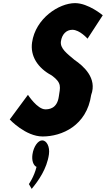

<svg xmlns="http://www.w3.org/2000/svg" viewBox="-20 -860 679 1231"><path d="M250.6 40C223.6 40 195.3 80 188.1 130C182.3 170 194.2 201 214.2 210C198.1 275 165.2 320 165.2 320L183.2 351C226.2 299 280.3 223 293.7 130C300.9 80 278.7 40 250.6 40ZM461.2 -840C357.9 -840 207.8 -742 185.6 -588C173.2 -502 220.1 -425 312.1 -376C379.4 -327 365.5 -300 356.9 -240C345.8 -163 293.9 -159 270.8 -159C219 -159 159.2 -252 159.2 -252L42.4 -94C42.4 -94 143.7 15 253.6 15C376.1 15 536.1 -54 564.5 -251C604.8 -359 515 -437 457.7 -476C410.6 -516 364 -549 370.6 -595C377.1 -640 405.2 -669 443.9 -669C491.7 -669 541.2 -612 541.2 -612L638.8 -762C638.8 -762 546.6 -840 461.2 -840Z"/></svg>

Font: Blink
Style: Obl
Weight: 400
Designer: Mew Too
Foundry: Cannot Into Space Fonts
Version: Version 001.000